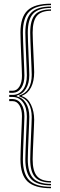

<svg xmlns="http://www.w3.org/2000/svg" viewBox="-20 -820 327 1042"><path d="M30 -316.2V-327.5H49.5Q71.8 -328 85.5 -350.4Q99.2 -372.8 99.2 -408.5Q99.2 -417.5 98 -448.5Q96.8 -479.5 95.1 -518.6Q93.5 -557.8 92.2 -592.4Q91 -627 91 -643Q91 -727 129.5 -763.5Q168 -800 256.8 -800V-792.2Q175 -792.2 139.6 -757.6Q104.2 -723 104.2 -643Q104.2 -627 105.5 -592.8Q106.8 -558.5 108.4 -519.6Q110 -480.8 111.2 -449.9Q112.5 -419 112.5 -410Q112.5 -368.8 95.6 -343.1Q78.8 -317.5 49.5 -316.2ZM256.8 186Q182 186 149.8 153.1Q117.5 120.2 117.5 44.5Q117.5 28.5 118.8 -5.5Q120 -39.5 121.6 -78Q123.2 -116.5 124.5 -147.2Q125.8 -178 125.8 -187.2Q125.8 -234.8 105 -263.9Q84.2 -293 49.5 -293.8H30V-305H49.5Q83.8 -305.5 104.8 -333.5Q125.8 -361.5 125.8 -411.5Q125.8 -420.5 124.5 -451.2Q123.2 -482 121.6 -520.5Q120 -559 118.8 -593.1Q117.5 -627.2 117.5 -643Q117.5 -718.8 149.8 -751.6Q182 -784.5 256.8 -784.5V-777Q189.2 -777 160 -745.9Q130.8 -714.8 130.8 -643Q130.8 -627.2 132 -593.5Q133.2 -559.8 134.9 -521.6Q136.5 -483.5 137.8 -452.9Q139 -422.2 139 -413Q139 -368 120.9 -338.4Q102.8 -308.8 70.8 -301.2V-297.2Q102.8 -289.8 120.9 -260.2Q139 -230.8 139 -185.8Q139 -176.2 137.8 -145.8Q136.5 -115.2 134.9 -77Q133.2 -38.8 132 -5Q130.8 28.8 130.8 44.5Q130.8 116 160 147.1Q189.2 178.2 256.8 178.2ZM256.8 170.5Q196.2 170.5 170.1 141.2Q144 112 144 44.5Q144 28.8 145.2 -4.8Q146.5 -38.2 148.1 -76.1Q149.8 -114 151 -144.4Q152.2 -174.8 152.2 -184.2Q152.2 -228.8 135.6 -257.6Q119 -286.5 84.2 -296.8V-301.8Q119 -312 135.6 -340.9Q152.2 -369.8 152.2 -414.2Q152.2 -423.8 151 -454.1Q149.8 -484.5 148.1 -522.5Q146.5 -560.5 145.2 -593.9Q144 -627.2 144 -643Q144 -710.8 170.1 -739.9Q196.2 -769 256.8 -769V-761.5Q203.5 -761.5 180.4 -734Q157.2 -706.5 157.2 -643Q157.2 -627.5 158.5 -596.2Q159.8 -565 161.4 -529.9Q163 -494.8 164.2 -466.6Q165.5 -438.5 165.5 -428.8Q165.5 -379.8 148.8 -346.4Q132 -313 100.2 -301.2V-297.2Q131.2 -287.8 148.4 -251.5Q165.5 -215.2 165.5 -169.8Q165.5 -160.2 164.2 -132Q163 -103.8 161.4 -68.6Q159.8 -33.5 158.5 -2.4Q157.2 28.8 157.2 44.5Q157.2 108 180.4 135.5Q203.5 163 256.8 163ZM256.8 201.5Q168 201.5 129.5 165Q91 128.5 91 44.5Q91 28.2 92.2 -6.2Q93.5 -40.8 95.1 -79.9Q96.8 -119 98 -150Q99.2 -181 99.2 -190Q99.2 -225.8 85.5 -248.2Q71.8 -270.8 49.5 -271H30V-282.2H49.5Q78.8 -281 95.6 -255.4Q112.5 -229.8 112.5 -188.5Q112.5 -179.5 111.2 -148.6Q110 -117.8 108.4 -79Q106.8 -40.2 105.5 -5.9Q104.2 28.5 104.2 44.5Q104.2 124.2 139.6 159Q175 193.8 256.8 193.8Z"/></svg>

Font: Big Shoulders Inline Display
Style: Regular
Weight: 400
Designer: Patric King
Foundry: XO Type Co
Version: Version 1.000